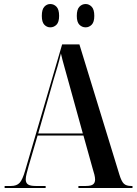

<svg xmlns="http://www.w3.org/2000/svg" viewBox="-20 -935 679 955"><path d="M3 0V-10H35Q63 -10 77.5 -25.5Q92 -41 105 -86L289 -714H375L574 -66Q584 -33 596 -21.5Q608 -10 632 -10H639V0H370V-10H407Q433 -10 443 -18Q453 -26 453 -42Q453 -52 449.5 -66.5Q446 -81 441 -96L395 -261H167L123 -111Q117 -90 112.5 -72Q108 -54 108 -43Q108 -25 119.5 -17.5Q131 -10 157 -10H207V0ZM170 -271H392L324 -517Q311 -565 300.5 -601.5Q290 -638 283 -669Q275 -634 266 -603.5Q257 -573 246 -537ZM406 -799Q388 -799 375 -812Q362 -825 362 -856Q362 -888 375 -901.5Q388 -915 406 -915Q423 -915 436 -901.5Q449 -888 449 -856Q449 -825 436 -812Q423 -799 406 -799ZM230 -799Q213 -799 200.5 -812Q188 -825 188 -856Q188 -888 200.5 -901.5Q213 -915 230 -915Q248 -915 261 -901.5Q274 -888 274 -856Q274 -825 261 -812Q248 -799 230 -799Z"/></svg>

Font: Noto Serif Display Condensed SemiBold
Style: Regular
Weight: 600
Width: 3
Designer: Monotype Design Team
Foundry: Monotype Imaging Inc.
Version: Version 2.009